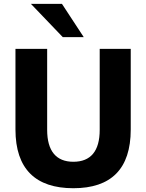

<svg xmlns="http://www.w3.org/2000/svg" viewBox="-20 -975 766 1006"><path d="M364.3 11.2C562 11.2 665 -89.8 665 -296.4V-718.8H502.4V-294.4C502.4 -183.1 455.1 -127.4 364.3 -127.4C274.9 -127.4 227.1 -183.1 227.1 -294.4V-718.8H61V-296.4C61 -89.8 166.5 11.2 364.3 11.2ZM418.9 -780.3 304.7 -954.6H142.1L309.1 -780.3Z"/></svg>

Font: Winston ExtraBold
Style: Regular
Weight: 800
Designer: Vernon Adams, Kim Jin-seong, David Berlow, Cristiano Sobral
Foundry: The Winston Project Authors
Version: Version 3.004